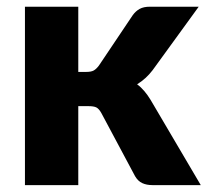

<svg xmlns="http://www.w3.org/2000/svg" viewBox="-20 -538 604 558"><path d="M207.5 -518.5V-329H230.5Q245 -329 252.5 -333.2Q260 -337.5 267.5 -347.5L365.5 -493.5Q374.5 -506 386 -512.2Q397.5 -518.5 415.5 -518.5H557.5L423.5 -334Q404.5 -309 378.5 -293Q390 -284.5 399.5 -273.2Q409 -262 417.5 -248L563.5 0H423.5Q406 0 393.5 -5.8Q381 -11.5 372.5 -26L274.5 -209.5Q267.5 -222 260 -225.8Q252.5 -229.5 237.5 -229.5H207.5V0H52.5V-518.5Z"/></svg>

Font: Lato Black
Style: Regular
Weight: 900
Designer: Lukasz Dziedzic
Foundry: tyPoland Lukasz Dziedzic
Version: Version 2.007; 2014-02-27